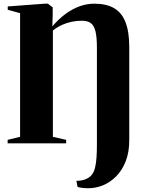

<svg xmlns="http://www.w3.org/2000/svg" viewBox="-20 -778 784 1042"><path d="M401 236.5 394.5 203.5Q406 203.5 422.5 201Q439 198.5 453.5 190.5Q470 182 480.2 167.8Q490.5 153.5 496 131.2Q501.5 109 503.8 77Q506 45 506 0.5V-516.5Q506 -576.5 498 -608.5Q490 -640.5 472.2 -653Q454.5 -665.5 424.5 -665.5Q397 -665.5 369.8 -660Q342.5 -654.5 316.5 -642.8Q290.5 -631 267 -612.5V-35.5L339 -19V0H21.5V-19L89 -35.5V-706.5L22 -725V-743L222 -758H240L266 -738V-698.5L264 -635Q298 -674.5 335.2 -702Q372.5 -729.5 411.8 -743.8Q451 -758 492 -758Q557 -758 599 -733.8Q641 -709.5 661.2 -657.2Q681.5 -605 681.5 -522V-18Q681.5 48.5 662 97.8Q642.5 147 610 179.5Q577.5 212 538.5 227.8Q499.5 243.5 460 243.5Q439 243.5 423.5 241.2Q408 239 401 236.5Z"/></svg>

Font: Merriweather 144pt ExtraBold
Style: Regular
Weight: 800
Version: Version 2.100